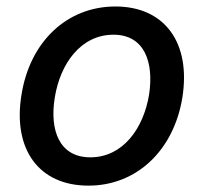

<svg xmlns="http://www.w3.org/2000/svg" viewBox="-20 -573 642 604"><path d="M258.2 11C409.4 11 526.3 -99.1 553.6 -265.6C581.3 -437.9 498.6 -552.6 343 -552.6C191.1 -552.6 74.2 -442.5 47.6 -274.9C19.5 -103.7 101.9 11 258.2 11ZM152.3 -266C169.4 -372.9 234.4 -463.8 337 -463.8C434.3 -463.8 464.8 -377.5 448.9 -274.9C431.1 -168 366.1 -78.1 264.2 -78.1C166.2 -78.1 135.7 -163.7 152.3 -266Z"/></svg>

Font: Margiela Sans Medium
Style: Italic
Weight: 500
Italic angle: -9.39999°
Designer: Stefan Endress, Andreas Faust
Version: Version 1.100;FEAKit 1.0